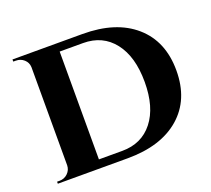

<svg xmlns="http://www.w3.org/2000/svg" viewBox="-106 -735 959 871"><g transform="rotate(-20 374.0 -300.0)"><path d="M32.7 -600.1H370.6Q531.7 -600.1 623 -520.3Q714.4 -440.4 714.4 -299.3Q714.4 -158.2 623 -79.1Q531.7 0 370.6 0H33.2V-9.8H45.4Q68.4 -9.8 84.7 -25.6Q101.1 -41.5 101.6 -64V-538.1Q100.6 -560.5 84.2 -575.2Q67.9 -589.8 44.4 -589.8H32.7ZM246.1 -560.5V-40H358.9Q453.1 -40 507.3 -108.9Q561.5 -177.7 561.5 -299.3Q561.5 -421.9 507.3 -491.2Q453.1 -560.5 358.9 -560.5Z"/></g></svg>

Font: Cinzel Bold
Style: Regular
Weight: 700
Designer: Natanael Gama
Version: Version 1.001;PS 001.001;hotconv 1.0.56;makeotf.lib2.0.21325